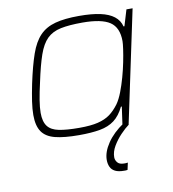

<svg xmlns="http://www.w3.org/2000/svg" viewBox="-81 -589 774 860"><g transform="rotate(-10 306.0 -159.0)"><path d="M244 8Q176 8 135 -2.5Q94 -13 75.5 -40Q57 -67 57 -116Q57 -143 62 -177Q67 -211 76 -255Q93 -335 111 -386.5Q129 -438 156.5 -466.5Q184 -495 227 -506.5Q270 -518 335 -518Q393 -518 432 -509.5Q471 -501 494 -483Q517 -465 524 -437H528L550 -510H578L470 0H442L454 -85H450Q431 -46 404.5 -26Q378 -6 339 1Q300 8 244 8ZM251 -24Q303 -24 335.5 -32Q368 -40 390 -56Q412 -72 432 -99Q446 -119 457.5 -149Q469 -179 478.5 -213Q488 -247 494.5 -279.5Q501 -312 504.5 -337Q508 -362 508 -373Q508 -435 470 -460.5Q432 -486 345 -486Q285 -486 246.5 -478Q208 -470 184 -446.5Q160 -423 144 -377Q128 -331 112 -255Q102 -212 96.5 -178Q91 -144 91 -120Q91 -80 107 -59Q123 -38 158 -31Q193 -24 251 -24ZM414 200Q389 200 374 192.5Q359 185 352.5 171Q346 157 346 139Q346 103 373 63Q400 23 449 -10L471 0Q453 13 432 35Q411 57 396 82.5Q381 108 381 133Q381 146 390 157Q399 168 420 168Q423 168 426.5 168Q430 168 437 167L430 199Q425 200 422 200Q419 200 414 200Z"/></g></svg>

Font: Saira SemiExpanded Thin
Style: Italic
Weight: 250
Width: 6
Italic angle: -12°
Designer: Hector Gatti with collaboration of the Omnibus-Type team
Foundry: Omnibus-Type
Version: Version 1.101